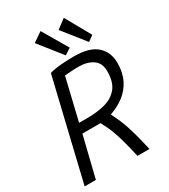

<svg xmlns="http://www.w3.org/2000/svg" viewBox="-222 -1034 1004 1139"><g transform="rotate(-30 280.0 -464.5)"><path d="M12 0 175 -683Q210 -693 257 -696.5Q304 -700 341 -700Q449 -700 498 -655.5Q547 -611 547 -538Q547 -472 523 -423.5Q499 -375 456.5 -342.5Q414 -310 360 -292Q375 -262 386.5 -235.5Q398 -209 408.5 -178Q419 -147 430.5 -104.5Q442 -62 456 0H374Q359 -67 346.5 -112Q334 -157 323 -187Q312 -217 301.5 -238Q291 -259 281 -278H157L89 0ZM172 -343H229Q296 -343 350.5 -357.5Q405 -372 437.5 -411.5Q470 -451 470 -525Q470 -582 431.5 -607.5Q393 -633 338 -633Q308 -633 279.5 -631Q251 -629 240 -628ZM304 -729 181 -884 246 -929 347 -757ZM463 -729 342 -881 405 -928 501 -756Z"/></g></svg>

Font: Ubuntu Sans Mono
Style: Italic
Weight: 400
Italic angle: -13.5°
Monospace: yes
Designer: Dalton Maag Ltd
Foundry: Dalton Maag Ltd
Version: Version 1.006